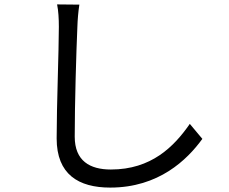

<svg xmlns="http://www.w3.org/2000/svg" viewBox="-20 -800 1040 871"><path d="M340 -779 239 -780C245 -751 247 -715 247 -678C247 -573 237 -320 237 -172C237 -9 336 51 480 51C700 51 829 -75 898 -170L841 -238C769 -134 666 -31 483 -31C388 -31 319 -70 319 -180C319 -329 326 -565 331 -678C332 -711 335 -746 340 -779Z"/></svg>

Font: GenYoGothic2 TW R
Style: Regular
Weight: 400
Version: Version 2.100;PS 2.1;hotconv 16.6.51;makeotf.lib2.5.65220 DE